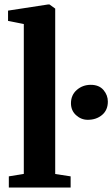

<svg xmlns="http://www.w3.org/2000/svg" viewBox="-20 -839 502 859"><path d="M86.5 -61V-731.5L16 -745.5V-791.5L195 -819H201.5L227 -800.5V-60.5L296 -50V0H19.5V-50ZM372.5 -303Q343 -303 320.2 -323.8Q297.5 -344.5 297.5 -377Q297.5 -414 323.8 -436.8Q350 -459.5 386 -459.5Q423 -459.5 442.8 -436.5Q462.5 -413.5 462.5 -384.5Q462.5 -346.5 436.8 -324.8Q411 -303 372.5 -303Z"/></svg>

Font: Merriweather 48pt
Style: Bold
Weight: 700
Version: Version 2.100